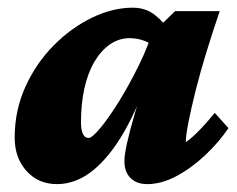

<svg xmlns="http://www.w3.org/2000/svg" viewBox="-20 -464 608 492"><path d="M126 7.8Q78.1 7.8 47.9 -25.9Q17.6 -59.6 17.6 -111.3Q17.6 -180.7 44.9 -241.2Q72.3 -301.8 117.2 -347.2Q162.1 -392.6 215.3 -418.5Q268.6 -444.3 320.3 -444.3Q353.5 -444.3 377.4 -425.3Q401.4 -406.2 424.8 -372.1L380.9 -341.8Q366.2 -353.5 348.6 -359.9Q331.1 -366.2 312.5 -366.2Q285.2 -366.2 262.2 -350.6Q239.3 -335 222.2 -306.2Q205.1 -277.3 196.3 -237.8Q187.5 -198.2 187.5 -150.4Q187.5 -131.8 192.4 -121.1Q197.3 -110.4 207 -110.4Q215.8 -110.4 237.3 -136.2Q258.8 -162.1 285.2 -204.6Q311.5 -247.1 336.4 -297.9Q361.3 -348.6 376 -399.4L396.5 -404.3L428.7 -435.5H543Q525.4 -383.8 509.3 -331.5Q493.2 -279.3 481.4 -232.4Q469.7 -185.5 462.9 -150.9Q456.1 -116.2 456.1 -99.6Q472.7 -111.3 491.7 -130.9Q510.7 -150.4 530.3 -174.8L565.4 -135.7Q541 -99.6 505.9 -66.4Q470.7 -33.2 432.1 -12.7Q393.6 7.8 357.4 7.8Q330.1 7.8 314.5 -7.8Q298.8 -23.4 298.8 -50.8Q298.8 -67.4 305.7 -98.1Q312.5 -128.9 326.2 -175.8Q339.8 -222.7 360.4 -286.1H366.2Q336.9 -194.3 299.3 -128.4Q261.7 -62.5 218.3 -27.3Q174.8 7.8 126 7.8Z"/></svg>

Font: Crimson Pro Black
Style: Italic
Weight: 900
Italic angle: -12°
Designer: Jacques Le Bailly
Foundry: Baron von Fonthausen
Version: Version 1.003